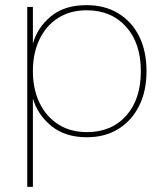

<svg xmlns="http://www.w3.org/2000/svg" viewBox="-20 -527 641 747"><path d="M107 -147 108 -149V200H86V-500H108V-357Q125 -419 177.5 -463Q230 -507 317 -507Q387 -507 439.5 -475.5Q492 -444 521 -386.5Q550 -329 550 -250Q550 -172 521 -114.5Q492 -57 440 -25Q388 7 318 7Q233 7 179 -37.5Q125 -82 107 -147ZM528 -250Q528 -359 470.5 -423Q413 -487 317 -487Q253 -487 206 -457Q159 -427 133.5 -373.5Q108 -320 108 -250Q108 -180 134 -126.5Q160 -73 207 -43Q254 -13 318 -13Q414 -13 471 -77Q528 -141 528 -250Z"/></svg>

Font: Albert Sans Thin
Style: Regular
Weight: 250
Designer: Andreas Rasmussen
Foundry: a.Foundry
Version: Version 1.025